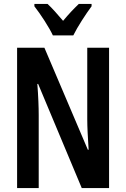

<svg xmlns="http://www.w3.org/2000/svg" viewBox="-20 -957 642 977"><path d="M249 -777H353C374 -820 417 -886 446 -925V-937H381C352 -909 332 -888 301 -851C273 -884 245 -916 222 -937H155V-925C187 -884 230 -818 249 -777ZM535 0V-714H424V-350C424 -310 427 -259 431 -195H427L206 -714H67V0H177V-371C177 -412 175 -465 170 -530H174L396 0Z"/></svg>

Font: Noto Sans Armenian ExtraCondensed SemiBold
Style: Regular
Weight: 600
Width: 2
Designer: Monotype Design Team
Foundry: Monotype Imaging Inc.
Version: Version 2.008